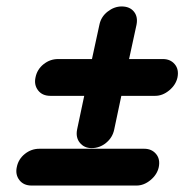

<svg xmlns="http://www.w3.org/2000/svg" viewBox="-20 -583 582 595"><path d="M78 -8Q53 -8 40 -25Q27 -42 32 -65Q37 -90 57 -106Q77 -122 102 -122H427Q450 -122 463.5 -106Q477 -90 472 -65Q467 -42 446.5 -25Q426 -8 403 -8ZM334 -182Q329 -157 309 -140.5Q289 -124 264 -124Q241 -124 227.5 -140.5Q214 -157 219 -182L241 -286H136Q111 -286 98 -303Q85 -320 90 -343Q95 -368 115 -384Q135 -400 160 -400H265L288 -506Q293 -531 313.5 -547Q334 -563 357 -563Q382 -563 395 -547Q408 -531 403 -506L380 -400H485Q508 -400 521.5 -384Q535 -368 530 -343Q525 -320 504.5 -303Q484 -286 461 -286H356Z"/></svg>

Font: VDS
Style: Bold Italic
Weight: 700
Designer: artmaker
Foundry: artmaker
Version: Version 1.000 2009 initial release